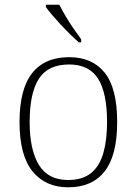

<svg xmlns="http://www.w3.org/2000/svg" viewBox="-20 -786 581 816"><path d="M270 10Q173 10 118 -58Q63 -126 63 -267Q63 -407 116.5 -475Q170 -543 274 -543Q372 -543 425 -477Q478 -411 478 -267Q478 -126 425 -58Q372 10 270 10ZM270 -21Q331 -21 367.5 -51Q404 -81 419.5 -136.5Q435 -192 435 -267Q435 -392 396.5 -452Q358 -512 274 -512Q184 -512 145 -451Q106 -390 106 -267Q106 -150 145 -85.5Q184 -21 270 -21ZM315 -606Q299 -620 279 -639.5Q259 -659 238.5 -681Q218 -703 201 -723Q184 -743 175 -756V-766H232Q243 -744 259 -717Q275 -690 293 -664Q311 -638 325 -619V-606Z"/></svg>

Font: Noto Serif Kannada ExtraLight
Style: Regular
Weight: 250
Version: Version 2.003